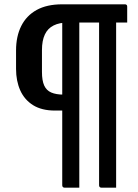

<svg xmlns="http://www.w3.org/2000/svg" viewBox="-20 -720 640 890"><path d="M297.3 -615.7Q255.7 -615.7 228.5 -602Q201.2 -588.4 187.9 -560Q174.5 -531.6 174.5 -487.9V-386.7Q174.5 -346.7 184.8 -323.8Q195.2 -300.9 217.5 -291.2Q239.9 -281.4 275.9 -281.4H324.5V-207.5Q306 -207.5 288.8 -207.5Q271.7 -207.5 257.6 -207.5H234.7Q173.6 -207.5 133.5 -232.4Q93.5 -257.4 73.9 -301Q54.4 -344.6 54.4 -400.8V-486.2Q54.4 -551.2 78.4 -599.4Q102.5 -647.6 149.9 -673.8Q197.4 -700 267.9 -700H558.5Q560.6 -700 563.1 -699.5Q565.6 -699 566.6 -697Q568.6 -696 569.1 -693.5Q569.6 -691 569.6 -689Q569.6 -666.8 569.6 -653.3Q569.6 -639.9 569.6 -631.6Q569.6 -623.3 569.6 -615.7H558.6Q526.9 -615.7 482.8 -615.7Q438.7 -615.7 390.9 -615.7Q343 -615.7 297.3 -615.7ZM303.1 -653.4H336.6Q340.6 -653.4 342.6 -651.9Q344.6 -650.4 346.1 -648.4Q347.6 -646.4 347.6 -642.4Q347.6 -557.5 347.6 -460.6Q347.6 -363.8 347.6 -260.2Q347.6 -156.7 347.6 -52.8Q347.6 51.1 347.6 150Q330.1 150 313.5 150Q297 150 279.5 150Q274.5 150 271.5 147Q268.5 144 268.5 139Q268.5 73.4 268.5 7.3Q268.5 -58.9 268.5 -125Q268.5 -191.1 268.5 -257.2Q268.5 -323.3 268.5 -389.4Q268.5 -455.5 268.5 -521.7Q268.5 -587.8 268.5 -653.4ZM473.2 -653.4H507.3Q511.3 -653.4 513.3 -651.9Q515.3 -650.4 516.8 -648.4Q518.3 -646.4 518.3 -642.4Q518.3 -557.5 518.3 -472Q518.3 -386.6 518.3 -301.2Q518.3 -215.8 518.3 -130.4Q518.3 -44.9 518.3 40Q518.3 70 518.3 98Q518.3 126 518.3 150Q500.9 150 484.3 150Q467.7 150 450.3 150Q445.3 150 442.3 147.1Q439.3 144.1 439.3 139.2Q439.3 59.7 439.3 -19.8Q439.3 -99.2 439.3 -178.2Q439.3 -257.1 439.3 -336.4Q439.3 -415.6 439.3 -494.8Q439.3 -574.1 439.3 -653.4Z"/></svg>

Font: Recursive Sans Linear Light
Style: Regular
Weight: 300
Version: Version 1.085